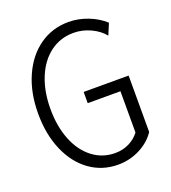

<svg xmlns="http://www.w3.org/2000/svg" viewBox="-134 -828 831 934"><g transform="rotate(-20 281.0 -360.5)"><path d="M36.1 -357.9Q36.1 -466.8 73.5 -550.8Q110.8 -634.8 176.8 -681.2Q242.7 -727.5 326.7 -727.5Q376.5 -727.5 426 -708.5Q475.6 -689.5 511.2 -656.7L486.8 -598.6Q462.4 -629.4 419.9 -649.4Q377.4 -669.4 331.1 -669.4Q263.2 -669.4 210.7 -630.4Q158.2 -591.3 129.2 -520.8Q100.1 -450.2 100.1 -358.9Q100.1 -268.6 128.2 -198.5Q156.2 -128.4 207.3 -89.4Q258.3 -50.3 323.7 -50.3Q364.3 -50.3 397 -66.9Q429.7 -83.5 449.7 -110.8V-324.2H280.3V-382.3H513.2V-90.3Q483.9 -45.9 431.2 -19Q378.4 7.8 318.8 7.8Q236.3 7.8 172.1 -38.3Q107.9 -84.5 72 -167.7Q36.1 -251 36.1 -357.9Z"/></g></svg>

Font: Reddit Mono Light
Style: Regular
Weight: 300
Monospace: yes
Designer: Stephen Hutchings
Foundry: Reddit
Version: Version 1.011